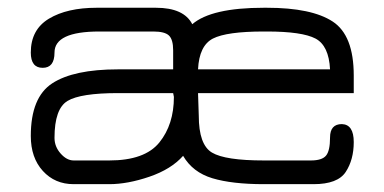

<svg xmlns="http://www.w3.org/2000/svg" viewBox="-20 -470 981 490"><path d="M281.2 -232.4Q185.5 -232.4 152.3 -212.4Q119.1 -192.4 119.1 -118.2Q119.1 -95.7 134.8 -78.1Q150.4 -60.5 168 -60.5H258.8Q349.6 -60.5 386.7 -106.4Q423.8 -152.3 423.8 -222.7L421.9 -232.4ZM661.1 -389.6H653.3Q558.6 -389.6 523.4 -371.6Q488.3 -353.5 485.4 -293H822.3Q819.3 -353.5 785.2 -371.6Q751 -389.6 661.1 -389.6ZM882.8 -277.3V-232.4H485.4L487.3 -174.8Q487.3 -100.6 521 -80.6Q554.7 -60.5 653.3 -60.5H773.4Q801.8 -60.5 812 -72.8Q822.3 -85 822.3 -119.1Q822.3 -153.3 852.5 -153.3Q882.8 -152.3 882.8 -107.4Q882.8 -62.5 862.3 -31.2Q841.8 0 780.3 0H653.3Q572.3 0 522 -15.1Q471.7 -30.3 447.3 -72.3Q417 -38.1 361.3 -19Q305.7 0 258.8 0H168Q120.1 0 89.4 -33.7Q58.6 -67.4 58.6 -123Q58.6 -221.7 113.3 -257.3Q168 -293 281.2 -293H421.9V-341.8Q421.9 -369.1 411.1 -379.4Q400.4 -389.6 371.1 -389.6H233.4Q119.1 -389.6 119.1 -335.9Q119.1 -296.9 88.9 -296.9Q58.6 -296.9 58.6 -335.9Q58.6 -394.5 105 -422.4Q151.4 -450.2 226.6 -450.2H377.9Q449.2 -450.2 470.7 -408.2Q519.5 -450.2 653.3 -450.2H661.1Q775.4 -450.2 829.1 -415Q882.8 -379.9 882.8 -277.3Z"/></svg>

Font: Jura
Style: Medium
Weight: 500
Version: Version 2.6.1